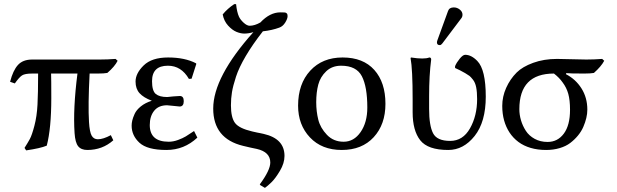

<svg xmlns="http://www.w3.org/2000/svg" viewBox="-20 -718 2993 932"><path d="M136 -361Q101 -361 87 -352Q73 -343 52 -313L29 -321Q43 -376 67 -402.5Q91 -429 136 -429H464Q502 -429 541 -432L551 -423Q537 -395 501 -364Q486 -361 454 -361H415Q407 -206 412 -126Q415 -77 425 -59.5Q435 -42 455 -42Q481 -42 518 -62L530 -37Q477 10 404 10Q374 10 359.5 -8Q345 -26 342 -72Q334 -190 356 -361H228Q229 -334 229 -242Q229 -95 207 -11Q176 2 107 12L99 0Q115 -25 125 -43.5Q135 -62 147 -107.5Q159 -153 162 -210Q165 -266 165 -361Z M795 -399Q718 -399 718 -324Q718 -277 736 -262Q754 -247 792 -247L821 -250Q850 -252 853 -252Q872 -252 872 -227Q872 -201 852 -201Q848 -201 822 -204Q796 -207 791 -207Q750 -207 728.5 -180.5Q707 -154 707 -111Q707 -30 799 -30Q821 -30 844 -38.5Q867 -47 882 -56Q897 -65 922 -82L938 -50Q874 10 788 10Q695 10 657 -25Q619 -60 619 -108Q619 -120 622 -133Q625 -146 633.5 -165Q642 -184 663.5 -201.5Q685 -219 717 -229Q677 -244 657.5 -265.5Q638 -287 638 -322Q638 -362 677.5 -400.5Q717 -439 796 -439Q877 -439 931 -411L933 -408L910 -336L897 -335Q860 -399 795 -399Z M1160 -10Q1015 -45 1015 -191Q1015 -344 1210 -562Q1187 -555 1166 -555Q1148 -555 1127.5 -563.5Q1107 -572 1087 -594Q1067 -616 1061 -648Q1085 -677 1117 -698H1126Q1130 -659 1140 -637Q1147 -622 1163 -607.5Q1179 -593 1192 -593Q1216 -593 1244 -609Q1290 -658 1341 -658Q1356 -658 1362 -657.5Q1368 -657 1372 -653Q1376 -649 1376 -640Q1376 -627 1364.5 -608.5Q1353 -590 1336 -584Q1301 -571 1256 -566Q1206 -502 1173 -446Q1140 -390 1125.5 -345.5Q1111 -301 1106 -270.5Q1101 -240 1101 -207Q1101 -148 1120.5 -121.5Q1140 -95 1204 -80Q1208 -79 1215 -77.5Q1222 -76 1228.5 -74.5Q1235 -73 1244 -71.5Q1253 -70 1260 -68Q1361 -45 1361 39Q1361 74 1339 111Q1317 148 1298 166.5Q1279 185 1266 194L1244 181L1241 177Q1292 108 1292 71Q1292 20 1227 5Q1217 3 1194 -2Q1171 -7 1160 -10Z M1427 -205Q1427 -311 1486 -375Q1545 -439 1643 -439Q1743 -439 1797 -378.5Q1851 -318 1851 -214Q1851 -114 1794 -52Q1737 10 1639 10Q1542 10 1484.5 -51Q1427 -112 1427 -205ZM1636 -399Q1592 -399 1563.5 -372Q1535 -345 1525 -307.5Q1515 -270 1515 -222Q1515 -177 1525 -137Q1535 -97 1567 -63.5Q1599 -30 1648 -30Q1698 -30 1730.5 -77Q1763 -124 1763 -196Q1763 -297 1736.5 -348Q1710 -399 1636 -399Z M2183 -682Q2199 -682 2212 -671.5Q2225 -661 2225 -647Q2225 -636 2219 -629L2127 -507Q2121 -499 2115 -499Q2101 -499 2101 -512Q2101 -516 2103 -522L2155 -665Q2161 -682 2183 -682ZM2063 -251V-189Q2063 -109 2082 -71.5Q2101 -34 2165 -34Q2227 -34 2261.5 -95Q2296 -156 2296 -237Q2296 -271 2291.5 -294Q2287 -317 2276 -331Q2265 -345 2259 -349.5Q2253 -354 2238 -363Q2212 -378 2189 -388Q2189 -397 2189 -397Q2196 -414 2211.5 -433Q2227 -452 2238 -452Q2268 -452 2297 -422Q2338 -380 2338 -249Q2338 -126 2284 -58Q2230 10 2156 10Q2057 10 2020 -37Q1983 -84 1983 -173V-235Q1983 -382 1973 -436L1975 -439Q2039 -429 2064 -439Q2073 -439 2073 -429Q2063 -353 2063 -251Z M2863 -364Q2848 -361 2816 -361Q2746 -361 2729 -363L2727 -358Q2774 -334 2802.5 -289Q2831 -244 2831 -186Q2831 -166 2826 -145Q2821 -124 2811.5 -102Q2802 -80 2785.5 -60Q2769 -40 2748 -24Q2727 -8 2696.5 1Q2666 10 2631 10Q2590 10 2556 0Q2522 -10 2496.5 -29Q2471 -48 2453.5 -74.5Q2436 -101 2427 -133.5Q2418 -166 2418 -204Q2418 -249 2437 -291.5Q2456 -334 2488 -366Q2516 -394 2568 -413Q2620 -432 2684 -432Q2708 -432 2755 -430.5Q2802 -429 2826 -429Q2864 -429 2903 -432L2913 -423Q2898 -395 2863 -364ZM2638 -29Q2687 -29 2717 -69.5Q2747 -110 2747 -185Q2747 -232 2738.5 -262.5Q2730 -293 2711 -318Q2695 -341 2669 -361Q2501 -361 2501 -188Q2501 -161 2509 -134Q2517 -107 2532.5 -83Q2548 -59 2575.5 -44Q2603 -29 2638 -29Z"/></svg>

Font: Libertinus Sans
Style: Regular
Weight: 400
Designer: Philipp H. Poll
Foundry: Khaled Hosny
Version: Version 6.1